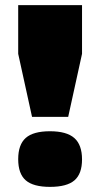

<svg xmlns="http://www.w3.org/2000/svg" viewBox="-20 -718 390 749"><path d="M300 -96Q300 -40 270.5 -14.5Q241 11 175 11Q110 11 80.5 -14.5Q51 -40 51 -97Q51 -154 80.5 -180Q110 -206 175 -206Q240 -206 270 -179.5Q300 -153 300 -96ZM51 -698H300V-508L246 -262H105L51 -508Z"/></svg>

Font: Fivo Sans Modern ExtBlk
Style: Regular
Weight: 950
Designer: Alexander Slobzheninov
Foundry: Alexander Slobzheninov
Version: 1.0